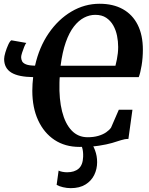

<svg xmlns="http://www.w3.org/2000/svg" viewBox="-20 -771 794 1022"><path d="M403 11Q326.5 11 270.2 -26.2Q214 -63.5 183 -130.8Q152 -198 152 -288Q152 -306.5 153.2 -324.8Q154.5 -343 156.5 -360.5Q118.5 -361 89.5 -366.8Q60.5 -372.5 41 -384.2Q21.5 -396 11.8 -414.2Q2 -432.5 2 -457Q2 -470 8.5 -491.8Q15 -513.5 23.8 -532.8Q32.5 -552 40.5 -556.5L120 -542.5Q115 -537 108.8 -521.5Q102.5 -506 97.5 -490.2Q92.5 -474.5 92.5 -467Q92.5 -455.5 97.5 -445.2Q102.5 -435 118.2 -428.5Q134 -422 166.5 -421.5Q188.5 -520 239.2 -594Q290 -668 360.2 -709.5Q430.5 -751 510 -751Q582.5 -751 634 -722.2Q685.5 -693.5 713 -638.8Q740.5 -584 740.5 -506Q740.5 -463.5 733.8 -422.5Q727 -381.5 718.5 -360.5L298 -360Q297.5 -355 297.2 -350.2Q297 -345.5 296.8 -340.5Q296.5 -335.5 296.5 -330Q294 -243 310.5 -177.8Q327 -112.5 361.2 -76.5Q395.5 -40.5 446.5 -40.5Q478.5 -40.5 503.2 -47.8Q528 -55 545 -66.8Q562 -78.5 571 -91.5L612.5 -187H685L663.5 -31.5Q644 -31.5 624 -24.8Q604 -18 576.5 -10Q549 -2 507.2 4.5Q465.5 11 403 11ZM594.5 -421Q599 -439 602.2 -455.2Q605.5 -471.5 607.2 -487.8Q609 -504 609 -521Q609 -550.5 603 -580.5Q597 -610.5 582.8 -635.8Q568.5 -661 545.2 -676.5Q522 -692 487 -692Q456.5 -692 427.5 -677Q398.5 -662 373.5 -630Q348.5 -598 330.2 -546.2Q312 -494.5 302.5 -421ZM356.5 230.5Q336.5 230.5 315.2 225.5Q294 220.5 281.5 213L292 137Q299 141 311.8 143.5Q324.5 146 337.5 146Q376.5 146 398.8 126.5Q421 107 422.5 64Q423.5 35.5 417.8 16.5Q412 -2.5 405 -17L436 -19L460 -17Q474.5 -1 485.8 29Q497 59 497 92Q497 129 481.5 160.5Q466 192 434.8 211.2Q403.5 230.5 356.5 230.5Z"/></svg>

Font: Merriweather
Style: Bold Italic
Weight: 700
Italic angle: -7.8°
Version: Version 2.101